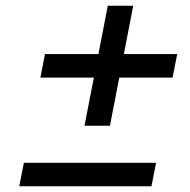

<svg xmlns="http://www.w3.org/2000/svg" viewBox="-20 -735 660 668"><path d="M120.5 -465H306.5L274 -297.5H362.5L395 -465H580.5L596.5 -547H411L443.5 -715H355L322.5 -547H136.5ZM47 -87H507L523 -168.5H63Z"/></svg>

Font: Monaspace Krypton
Style: Italic
Weight: 400
Italic angle: -11°
Designer: Riley Cran & the Lettermatic Team
Foundry: Lettermatic
Version: Version 1.101 (Monaspace Krypton)